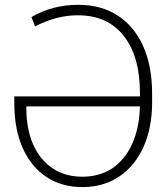

<svg xmlns="http://www.w3.org/2000/svg" viewBox="-20 -757 681 787"><path d="M317.4 9.8Q232.9 9.8 170.2 -31.7Q107.4 -73.2 73 -150.4Q38.6 -227.5 38.6 -334V-361.8H553.7V-372.6Q554.2 -524.9 487.5 -609.6Q420.9 -694.3 299.3 -694.3Q254.9 -694.3 212.4 -683.3Q169.9 -672.4 123.5 -648.9L108.9 -687Q194.8 -737.3 300.8 -737.3Q394.5 -737.3 462.4 -693.4Q530.3 -649.4 566.9 -567.6Q603.5 -485.8 603.5 -372.6V-337.4Q603.5 -233.4 568.4 -155.3Q533.2 -77.1 469 -33.7Q404.8 9.8 317.4 9.8ZM553.7 -320.8H87.9V-314.5Q87.9 -227.5 116.2 -164.3Q144.5 -101.1 196 -66.9Q247.6 -32.7 316.9 -32.7Q424.3 -32.7 487.1 -110.4Q549.8 -188 553.7 -320.8Z"/></svg>

Font: Inter Display Extra Light
Style: Regular
Weight: 200
Designer: Rasmus Andersson
Foundry: rsms
Version: Version 4.000;git-4fc901f